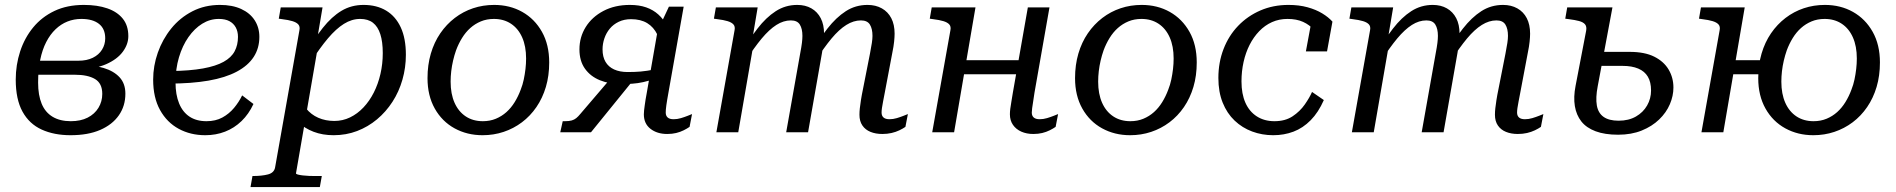

<svg xmlns="http://www.w3.org/2000/svg" viewBox="-20 -538 7711 781"><path d="M268 -45Q308 -45 336.5 -59.5Q365 -74 380.5 -99.5Q396 -125 396 -156Q396 -199 366.5 -216.5Q337 -234 284 -234H114L125 -291H299Q333 -291 357.5 -303Q382 -315 395 -336Q408 -357 408 -382Q408 -421 382.5 -441Q357 -461 311 -461Q281 -461 254.5 -450.5Q228 -440 206 -419Q184 -398 168 -367Q152 -336 143.5 -294.5Q135 -253 135 -202Q135 -151 149.5 -116Q164 -81 194 -63Q224 -45 268 -45ZM321 -518Q376 -518 416.5 -504Q457 -490 479.5 -462Q502 -434 502 -391Q502 -358 479.5 -327.5Q457 -297 412 -277Q367 -257 297 -257L337 -283L332 -249L305 -274Q360 -274 401.5 -261.5Q443 -249 466.5 -223.5Q490 -198 490 -157Q490 -107 463.5 -69Q437 -31 387.5 -9.5Q338 12 267 12Q200 12 149.5 -11Q99 -34 71.5 -84Q44 -134 44 -214Q44 -274 62 -329Q80 -384 115 -426.5Q150 -469 201.5 -493.5Q253 -518 321 -518Z M815 12Q755 12 707 -14Q659 -40 631 -90.5Q603 -141 603 -214Q603 -270 622 -324Q641 -378 676.5 -422Q712 -466 762.5 -492Q813 -518 875 -518Q925 -518 961 -501.5Q997 -485 1016 -455.5Q1035 -426 1035 -388Q1035 -342 1012 -306.5Q989 -271 943 -246.5Q897 -222 828 -210Q759 -198 667 -198L675 -249Q753 -250 805.5 -259.5Q858 -269 889.5 -286.5Q921 -304 934.5 -329.5Q948 -355 948 -388Q948 -410 939 -426.5Q930 -443 913 -452Q896 -461 870 -461Q834 -461 802.5 -441.5Q771 -422 746.5 -387Q722 -352 708 -305Q694 -258 694 -202Q694 -153 708.5 -117.5Q723 -82 751 -63.5Q779 -45 820 -45Q857 -45 884.5 -60Q912 -75 932 -99Q952 -123 965 -150L1011 -115Q992 -74 962.5 -45.5Q933 -17 895.5 -2.5Q858 12 815 12Z M999 223 1007 178H1008Q1045 178 1070 171.5Q1095 165 1099 143L1198 -415Q1201 -430 1193.5 -438.5Q1186 -447 1169.5 -452Q1153 -457 1128 -460L1114 -462L1122 -508H1292L1267 -360L1278 -376L1184 167Q1184 170 1191.5 172Q1199 174 1211 175.5Q1223 177 1236.5 177.5Q1250 178 1260 178H1289L1281 223ZM1146 -101 1197 -157Q1205 -122 1225 -97Q1245 -72 1274.5 -59Q1304 -46 1340 -46Q1374 -46 1404 -60.5Q1434 -75 1458.5 -101Q1483 -127 1500.5 -161.5Q1518 -196 1527.5 -237Q1537 -278 1537 -322Q1537 -368 1527 -399Q1517 -430 1497 -445.5Q1477 -461 1445 -461Q1411 -461 1379 -441Q1347 -421 1314 -382Q1281 -343 1244 -285L1219 -314Q1257 -379 1293 -424.5Q1329 -470 1369 -494Q1409 -518 1459 -518Q1512 -518 1550.5 -495Q1589 -472 1610 -427Q1631 -382 1631 -315Q1631 -263 1617 -214Q1603 -165 1576.5 -124Q1550 -83 1513.5 -52.5Q1477 -22 1432.5 -5Q1388 12 1337 12Q1292 12 1255.5 -2Q1219 -16 1192 -41.5Q1165 -67 1146 -101Z M2098 -173Q2106 -193 2110.5 -214.5Q2115 -236 2117.5 -257.5Q2120 -279 2120 -300Q2120 -350 2104 -386Q2088 -422 2058.5 -441.5Q2029 -461 1989 -461Q1960 -461 1936 -451Q1912 -441 1893 -424Q1874 -407 1859.5 -383.5Q1845 -360 1835 -333Q1828 -313 1823 -291.5Q1818 -270 1815.5 -248.5Q1813 -227 1813 -206Q1813 -156 1829 -120Q1845 -84 1874.5 -64.5Q1904 -45 1944 -45Q1973 -45 1997 -55Q2021 -65 2040 -82Q2059 -99 2073.5 -122.5Q2088 -146 2098 -173ZM1719 -220Q1719 -274 1732.5 -320Q1746 -366 1771 -402.5Q1796 -439 1830 -465Q1864 -491 1904.5 -504.5Q1945 -518 1990 -518Q2054 -518 2104.5 -489.5Q2155 -461 2184.5 -408.5Q2214 -356 2214 -284Q2214 -230 2200.5 -184.5Q2187 -139 2162 -102.5Q2137 -66 2103 -40.5Q2069 -15 2028.5 -1.5Q1988 12 1943 12Q1880 12 1829 -16Q1778 -44 1748.5 -96.5Q1719 -149 1719 -220Z M2471 -227 2556 -212 2384 0H2259L2269 -45H2278Q2295 -45 2305.5 -48Q2316 -51 2324 -57.5Q2332 -64 2341 -75ZM2714 -377 2673 -321Q2669 -366 2654 -397Q2639 -428 2612.5 -444Q2586 -460 2547 -460Q2519 -460 2497 -449.5Q2475 -439 2460.5 -421.5Q2446 -404 2438.5 -382Q2431 -360 2431 -337Q2431 -307 2443 -286.5Q2455 -266 2478 -255.5Q2501 -245 2533 -245Q2562 -245 2586 -247Q2610 -249 2646 -256L2642 -217Q2619 -209 2596.5 -204Q2574 -199 2551.5 -197.5Q2529 -196 2505 -196Q2459 -196 2420.5 -211.5Q2382 -227 2359.5 -258.5Q2337 -290 2337 -337Q2337 -387 2362.5 -428Q2388 -469 2434.5 -493.5Q2481 -518 2542 -518Q2580 -518 2608.5 -508Q2637 -498 2658 -479Q2679 -460 2692.5 -434.5Q2706 -409 2714 -377ZM2699 -161Q2696 -145 2694 -132.5Q2692 -120 2690.5 -110Q2689 -100 2688.5 -92.5Q2688 -85 2688 -80Q2688 -67 2696 -60Q2704 -53 2720 -53Q2735 -53 2750 -57.5Q2765 -62 2777.5 -67Q2790 -72 2795 -74L2785 -22Q2775 -15 2761 -8Q2747 -1 2730.5 3Q2714 7 2694 7Q2653 7 2626 -14Q2599 -35 2599 -73Q2599 -81 2600 -89.5Q2601 -98 2602.5 -109Q2604 -120 2606 -133Q2608 -146 2611 -161L2657 -425L2663 -430L2701 -511H2761Z M2894 0H2983L3046 -364L3040 -377L3062 -508H2892L2884 -462L2898 -460Q2923 -457 2939.5 -452Q2956 -447 2963.5 -438.5Q2971 -430 2968 -415ZM3579 -161 3610 -325Q3615 -349 3617 -368.5Q3619 -388 3619 -401Q3619 -438 3605.5 -464Q3592 -490 3567 -504Q3542 -518 3509 -518Q3460 -518 3420.5 -492.5Q3381 -467 3345.5 -421.5Q3310 -376 3273 -315L3297 -290Q3332 -345 3362.5 -381.5Q3393 -418 3422.5 -436.5Q3452 -455 3482 -455Q3508 -455 3518.5 -438Q3529 -421 3529 -392Q3529 -380 3526.5 -363.5Q3524 -347 3519 -321L3491 -179Q3485 -150 3482 -130.5Q3479 -111 3477.5 -97.5Q3476 -84 3476 -71Q3476 -45 3488 -27.5Q3500 -10 3521 -1.5Q3542 7 3569 7Q3589 7 3606.5 3Q3624 -1 3638.5 -8Q3653 -15 3663 -22L3673 -74Q3668 -72 3655.5 -67Q3643 -62 3628 -57.5Q3613 -53 3598 -53Q3582 -53 3574 -60Q3566 -67 3566 -80Q3566 -88 3567.5 -98.5Q3569 -109 3572 -124.5Q3575 -140 3579 -161ZM3178 0H3267L3324 -325Q3326 -337 3327.5 -348Q3329 -359 3330 -368.5Q3331 -378 3331.5 -386Q3332 -394 3332 -401Q3332 -438 3318.5 -464Q3305 -490 3280.5 -504Q3256 -518 3223 -518Q3175 -518 3135.5 -492.5Q3096 -467 3061 -421.5Q3026 -376 2989 -315L3013 -290Q3048 -345 3078.5 -381.5Q3109 -418 3138 -436.5Q3167 -455 3197 -455Q3223 -455 3233.5 -438Q3244 -421 3244 -392Q3244 -380 3242 -363.5Q3240 -347 3235 -321Z M3861 -236H4152L4162 -293H3871ZM3772 0H3861L3948 -508H3770L3762 -462L3776 -460Q3801 -457 3817.5 -452Q3834 -447 3841.5 -438.5Q3849 -430 3846 -415ZM4177 -80Q4177 -87 4178.5 -98Q4180 -109 4182.5 -124.5Q4185 -140 4188 -161L4249 -508H4161L4100 -161Q4097 -141 4094 -124.5Q4091 -108 4089.5 -95.5Q4088 -83 4088 -73Q4088 -48 4100.5 -30Q4113 -12 4134.5 -2.5Q4156 7 4183 7Q4203 7 4219.5 3Q4236 -1 4250 -8Q4264 -15 4274 -22L4284 -74Q4279 -72 4266.5 -67Q4254 -62 4239 -57.5Q4224 -53 4209 -53Q4193 -53 4185 -60Q4177 -67 4177 -80Z M4732 -173Q4740 -193 4744.5 -214.5Q4749 -236 4751.5 -257.5Q4754 -279 4754 -300Q4754 -350 4738 -386Q4722 -422 4692.5 -441.5Q4663 -461 4623 -461Q4594 -461 4570 -451Q4546 -441 4527 -424Q4508 -407 4493.5 -383.5Q4479 -360 4469 -333Q4462 -313 4457 -291.5Q4452 -270 4449.5 -248.5Q4447 -227 4447 -206Q4447 -156 4463 -120Q4479 -84 4508.5 -64.5Q4538 -45 4578 -45Q4607 -45 4631 -55Q4655 -65 4674 -82Q4693 -99 4707.5 -122.5Q4722 -146 4732 -173ZM4353 -220Q4353 -274 4366.5 -320Q4380 -366 4405 -402.5Q4430 -439 4464 -465Q4498 -491 4538.5 -504.5Q4579 -518 4624 -518Q4688 -518 4738.5 -489.5Q4789 -461 4818.5 -408.5Q4848 -356 4848 -284Q4848 -230 4834.5 -184.5Q4821 -139 4796 -102.5Q4771 -66 4737 -40.5Q4703 -15 4662.5 -1.5Q4622 12 4577 12Q4514 12 4463 -16Q4412 -44 4382.5 -96.5Q4353 -149 4353 -220Z M5164 -45Q5208 -45 5238 -65Q5268 -85 5287.5 -113Q5307 -141 5317 -164L5365 -131Q5343 -81 5311.5 -49Q5280 -17 5241.5 -2.5Q5203 12 5159 12Q5114 12 5073.5 -3Q5033 -18 5002 -47.5Q4971 -77 4953.5 -120.5Q4936 -164 4936 -221Q4936 -284 4957 -338.5Q4978 -393 5016.5 -433Q5055 -473 5107 -495.5Q5159 -518 5221 -518Q5264 -518 5298.5 -508.5Q5333 -499 5358.5 -483.5Q5384 -468 5400 -450L5378 -329H5292L5312 -437Q5323 -437 5331.5 -430.5Q5340 -424 5346 -414Q5352 -404 5353.5 -392.5Q5355 -381 5351 -370Q5342 -396 5324.5 -416.5Q5307 -437 5280.5 -449Q5254 -461 5217 -461Q5183 -461 5154 -448Q5125 -435 5102 -411Q5079 -387 5063 -355.5Q5047 -324 5038.5 -286Q5030 -248 5030 -207Q5030 -156 5046 -120Q5062 -84 5092.5 -64.5Q5123 -45 5164 -45Z M5479 0H5568L5631 -364L5625 -377L5647 -508H5477L5469 -462L5483 -460Q5508 -457 5524.5 -452Q5541 -447 5548.5 -438.5Q5556 -430 5553 -415ZM6164 -161 6195 -325Q6200 -349 6202 -368.5Q6204 -388 6204 -401Q6204 -438 6190.5 -464Q6177 -490 6152 -504Q6127 -518 6094 -518Q6045 -518 6005.5 -492.5Q5966 -467 5930.5 -421.5Q5895 -376 5858 -315L5882 -290Q5917 -345 5947.5 -381.5Q5978 -418 6007.5 -436.5Q6037 -455 6067 -455Q6093 -455 6103.5 -438Q6114 -421 6114 -392Q6114 -380 6111.5 -363.5Q6109 -347 6104 -321L6076 -179Q6070 -150 6067 -130.5Q6064 -111 6062.5 -97.5Q6061 -84 6061 -71Q6061 -45 6073 -27.5Q6085 -10 6106 -1.5Q6127 7 6154 7Q6174 7 6191.5 3Q6209 -1 6223.5 -8Q6238 -15 6248 -22L6258 -74Q6253 -72 6240.5 -67Q6228 -62 6213 -57.5Q6198 -53 6183 -53Q6167 -53 6159 -60Q6151 -67 6151 -80Q6151 -88 6152.5 -98.5Q6154 -109 6157 -124.5Q6160 -140 6164 -161ZM5763 0H5852L5909 -325Q5911 -337 5912.5 -348Q5914 -359 5915 -368.5Q5916 -378 5916.5 -386Q5917 -394 5917 -401Q5917 -438 5903.5 -464Q5890 -490 5865.5 -504Q5841 -518 5808 -518Q5760 -518 5720.5 -492.5Q5681 -467 5646 -421.5Q5611 -376 5574 -315L5598 -290Q5633 -345 5663.5 -381.5Q5694 -418 5723 -436.5Q5752 -455 5782 -455Q5808 -455 5818.5 -438Q5829 -421 5829 -392Q5829 -380 5827 -363.5Q5825 -347 5820 -321Z M6562 10Q6508 10 6470.5 -4Q6433 -18 6412.5 -44Q6392 -70 6386 -106.5Q6380 -143 6389 -189L6432 -413Q6435 -430 6427.5 -439Q6420 -448 6403 -452.5Q6386 -457 6362 -460L6347 -462L6355 -508H6539L6479 -187Q6470 -140 6475.5 -109Q6481 -78 6503 -62.5Q6525 -47 6564 -47Q6605 -47 6634.5 -64Q6664 -81 6680 -109Q6696 -137 6696 -170Q6696 -204 6683 -226Q6670 -248 6644 -259Q6618 -270 6580 -270H6448L6458 -327H6609Q6670 -327 6709 -307.5Q6748 -288 6767.5 -255Q6787 -222 6787 -182Q6787 -148 6772.5 -114Q6758 -80 6729 -52Q6700 -24 6658 -7Q6616 10 6562 10Z M6990 -236H7191L7201 -293H7000ZM6901 0H6990L7077 -508H6899L6891 -462L6905 -460Q6930 -457 6946.5 -452Q6963 -447 6970.5 -438.5Q6978 -430 6975 -415ZM7403 -518Q7358 -518 7317.5 -504.5Q7277 -491 7243 -465Q7209 -439 7184 -402.5Q7159 -366 7145.5 -320Q7132 -274 7132 -220Q7132 -149 7161.5 -96.5Q7191 -44 7242 -16Q7293 12 7356 12Q7401 12 7441.5 -1.5Q7482 -15 7516 -40.5Q7550 -66 7575 -102.5Q7600 -139 7613.5 -184.5Q7627 -230 7627 -284Q7627 -356 7597.5 -408.5Q7568 -461 7517.5 -489.5Q7467 -518 7403 -518ZM7533 -300Q7533 -279 7530.5 -257.5Q7528 -236 7523.5 -214.5Q7519 -193 7511 -173Q7501 -146 7486.5 -122.5Q7472 -99 7453 -82Q7434 -65 7410 -55Q7386 -45 7357 -45Q7317 -45 7287.5 -64.5Q7258 -84 7242 -120Q7226 -156 7226 -206Q7226 -227 7228.5 -248.5Q7231 -270 7236 -291.5Q7241 -313 7248 -333Q7258 -360 7272.5 -383.5Q7287 -407 7306 -424Q7325 -441 7349 -451Q7373 -461 7402 -461Q7442 -461 7471.5 -441.5Q7501 -422 7517 -386Q7533 -350 7533 -300Z"/></svg>

Font: Roboto Serif 20pt
Style: Italic
Weight: 400
Italic angle: -10°
Designer: Greg Gazdowicz
Foundry: Commercial Type
Version: Version 1.008